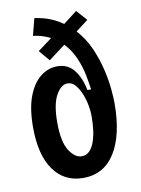

<svg xmlns="http://www.w3.org/2000/svg" viewBox="-82 -754 604 825"><g transform="rotate(-10 220.5 -341.5)"><path d="M215 15Q132 15 85.5 -50.5Q39 -116 39 -236Q39 -319 59.5 -372Q80 -425 113.5 -451Q147 -477 187 -477Q232 -477 259 -443.5Q286 -410 297 -354H313Q310 -378 303 -415Q296 -452 279.5 -491.5Q263 -531 233 -563L160 -508L120 -555L182 -601Q148 -619 107 -624L126 -698Q163 -693 193 -681Q223 -669 248 -651L308 -697L349 -651L295 -610Q331 -570 352 -521.5Q373 -473 384 -425.5Q395 -378 398.5 -339Q402 -300 402 -279Q402 -140 353.5 -62.5Q305 15 215 15ZM224 -78Q245 -78 259 -93Q273 -108 281 -132.5Q289 -157 292 -184Q295 -211 295 -234V-248Q295 -263 290.5 -288Q286 -313 276 -338Q266 -363 251.5 -380Q237 -397 217 -397Q189 -397 167 -357.5Q145 -318 145 -239Q145 -155 169.5 -116.5Q194 -78 224 -78Z"/></g></svg>

Font: Bricolage Grotesque 10pt Condensed Medium
Style: Regular
Weight: 500
Width: 3
Designer: Mathieu Triay
Foundry: Atelier Triay
Version: Version 1.000; ttfautohint (v1.8.4.7-5d5b);gftools[0.9.32]